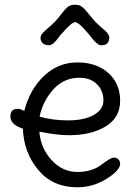

<svg xmlns="http://www.w3.org/2000/svg" viewBox="-20 -780 579 815"><path d="M317 -450Q251 -450 206.5 -400.5Q162 -351 148 -285Q202 -269 269.5 -269Q337 -269 378 -292Q419 -315 419 -355Q419 -395 391.5 -422.5Q364 -450 317 -450ZM274 -206Q222 -206 147 -221Q153 -150 199.5 -100Q246 -50 308 -50Q370 -50 410 -80.5Q450 -111 462.5 -111Q475 -111 482.5 -103.5Q490 -96 490 -85Q490 -57 432.5 -21Q375 15 308 15Q204 15 142.5 -58.5Q81 -132 77 -234Q24 -251 24 -286Q24 -309 41 -316Q47 -318 56.5 -318Q66 -318 83 -309Q106 -400 166.5 -457.5Q227 -515 308.5 -515Q390 -515 440 -470Q490 -425 490 -352.5Q490 -280 428 -243Q366 -206 274 -206ZM354 -638Q314 -686 299 -686Q284 -686 243 -638Q238 -635 228 -620Q205 -588 188.5 -588Q172 -588 162 -596Q152 -606 152 -618Q152 -630 161 -639.5Q170 -649 183 -660Q220 -691 239 -719Q257 -742 268 -751Q280 -760 298 -760Q316 -760 327.5 -751.5Q339 -743 358.5 -718.5Q378 -694 388 -684Q398 -674 412 -662Q436 -643 440 -633Q444 -627 444 -620Q444 -613 441 -605Q434 -588 413 -588Q411 -588 406 -588Q401 -588 390 -597Q379 -606 367.5 -621.5Q356 -637 354 -638Z"/></svg>

Font: Delius Swash Caps
Style: Regular
Weight: 400
Designer: Natalia Raices
Foundry: Natalia Raices
Version: Version 1.002